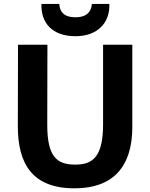

<svg xmlns="http://www.w3.org/2000/svg" viewBox="-20 -977 785 1004"><path d="M374.5 -787.6C489.7 -787.6 555.7 -857.4 551.8 -956.5H460.4C458.5 -933.1 449.2 -886.7 374.5 -886.7C298.3 -886.7 292 -933.1 290 -956.5H196.8C192.9 -857.4 253.4 -787.6 374.5 -787.6ZM73.2 -318.8C72.8 -122.1 147.5 7.8 370.1 7.8C570.3 7.8 671.9 -104.5 671.9 -312.5V-743.2H519V-327.1C519 -161.6 468.3 -116.2 374.5 -116.2C279.3 -116.2 226.6 -153.8 227.1 -327.1L228 -743.2H74.2Z"/></svg>

Font: Merriweather Sans
Style: Bold
Weight: 700
Designer: Eben Sorkin ( eben@eyebytes.com )
Foundry: Eben Sorkin
Version: Version 1.003